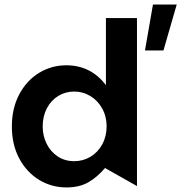

<svg xmlns="http://www.w3.org/2000/svg" viewBox="-20 -810 794 841"><path d="M580 -731H444V-437Q378 -524 270 -524Q206 -524 151.5 -491Q97 -458 64.5 -397Q32 -336 32 -256Q32 -176 64.5 -115.5Q97 -55 151.5 -22Q206 11 271 11Q327 11 366 -11Q405 -33 440 -74L580 5ZM167 -256Q167 -301 185.5 -336Q204 -371 235.5 -390Q267 -409 305 -409Q343 -409 375.5 -389.5Q408 -370 427.5 -335Q447 -300 447 -257Q447 -213 428 -178Q409 -143 376.5 -123.5Q344 -104 305 -104Q264 -104 232.5 -125Q201 -146 184 -181Q167 -216 167 -256ZM754 -790H650L615 -589H696Z"/></svg>

Font: Geom SemiBold
Style: Bold
Weight: 600
Version: Version 1.102